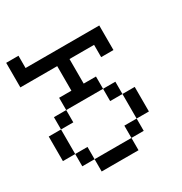

<svg xmlns="http://www.w3.org/2000/svg" viewBox="-150 -735 800 846"><g transform="rotate(-30 250.0 -312.5)"><path d="M125 -62.5V0H312.5V-62.5ZM125 -62.5V-125H62.5V-62.5ZM312.5 -62.5H375V-125H312.5ZM62.5 -125Q62.5 -125 62.5 -250H0Q0 -250 0 -125ZM375 -125H437.5Q437.5 -125 437.5 -250H375Q375 -250 375 -125ZM62.5 -250H125V-312.5H62.5ZM375 -250V-312.5H312.5V-250ZM125 -312.5H312.5V-375H250Q250 -375 250 -500H375V-437.5H437.5Q437.5 -437.5 437.5 -562.5H62.5V-625H0Q0 -625 0 -500H187.5Q187.5 -500 187.5 -375H125Z"/></g></svg>

Font: CalcUnifontExMono
Style: Regular
Weight: 500
Version: Version 15.0.06